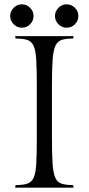

<svg xmlns="http://www.w3.org/2000/svg" viewBox="-20 -867 410 887"><path d="M220 -474V-226Q220 -153 223 -110Q226 -67 235.5 -46Q245 -25 264.5 -18.5Q284 -12 318 -12L320 0H50L52 -12Q86 -12 106 -18.5Q126 -25 135.5 -46Q145 -67 147.5 -110Q150 -153 150 -226V-474Q150 -547 147.5 -590Q145 -633 135.5 -654.5Q126 -676 106 -682.5Q86 -689 52 -689L50 -700H320L318 -689Q284 -689 264.5 -682.5Q245 -676 235.5 -654.5Q226 -633 223 -590Q220 -547 220 -474ZM27 -793Q27 -815 43 -831Q59 -847 81 -847Q103 -847 119 -831Q135 -815 135 -793Q135 -771 119 -755Q103 -739 81 -739Q59 -739 43 -755Q27 -771 27 -793ZM234 -793Q234 -815 250 -831Q266 -847 288 -847Q310 -847 326 -831Q342 -815 342 -793Q342 -771 326 -755Q310 -739 288 -739Q266 -739 250 -755Q234 -771 234 -793Z"/></svg>

Font: Gilda Display
Style: Regular
Weight: 400
Designer: Eduardo Rodriguez Tunni
Foundry: Eduardo Rodriguez Tunni
Version: Version 1.002; ttfautohint (v1.8.4.7-5d5b);gftools[0.9.22]